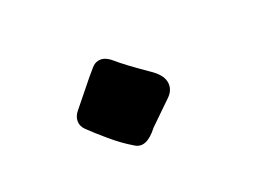

<svg xmlns="http://www.w3.org/2000/svg" viewBox="-45 -280 590 412"><g transform="rotate(-20 250.0 -74.0)"><path d="M206.5 22.9Q182.6 8.8 158.7 -11.7Q135.3 -31.7 120.6 -45.9Q110.8 -55.2 110.8 -66.9Q110.8 -78.6 119.6 -88.9Q132.8 -105 150.4 -127Q168.5 -149.9 181.6 -164.6Q188 -171.9 196 -173.8Q204.1 -175.8 211.9 -172.9Q219.7 -169.9 227.1 -163.6Q245.1 -147.5 292.5 -114.7Q303.7 -107.4 310.5 -100.1Q322.3 -87.4 322 -73.2Q321.8 -59.1 309.6 -47.4L259.3 1.5Q230.5 39.1 206.5 22.9Z"/></g></svg>

Font: NaikaiFont
Style: Bold
Weight: 700
Version: Version 1.89